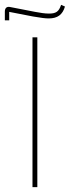

<svg xmlns="http://www.w3.org/2000/svg" viewBox="-44 -772 288 792"><path d="M-24 -688H-6V-723L92 -704C127 -698 143 -696 157 -696C193 -696 214 -711 224 -745L208 -752C199 -724 187 -716 158 -716C140 -716 123 -719 101 -723L-2 -743C-16 -746 -24 -739 -24 -724ZM90 0H110V-618H90Z"/></svg>

Font: IBM Plex Arabic Thin
Style: Regular
Weight: 100
Designer: Mike Abbink, Paul van der Laan, Pieter van Rosmalen, Wael Morcos, Khajak Apelian
Foundry: Bold Monday
Version: Version 1.0